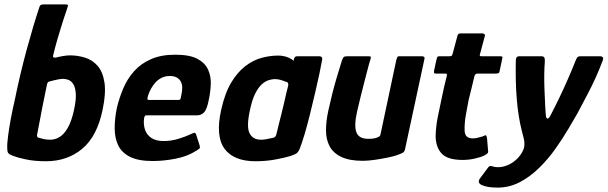

<svg xmlns="http://www.w3.org/2000/svg" viewBox="-20 -728 2766 874"><path d="M189 6Q137 6 97.5 -2.5Q58 -11 44 -17Q29 -22 22.5 -26.5Q16 -31 14.5 -37.5Q13 -44 13 -54Q12 -73 17 -111Q22 -149 30 -191.5Q38 -234 46 -267Q71 -390 101.5 -502Q132 -614 160 -698Q163 -705 168 -706.5Q173 -708 181 -708H275Q290 -708 289.5 -703.5Q289 -699 284 -684Q278 -667 271 -645.5Q264 -624 257 -601Q250 -578 243 -555Q236 -532 231 -512Q226 -492 222 -476Q220 -468 224.5 -466.5Q229 -465 235 -466Q245 -469 264.5 -472.5Q284 -476 298 -476Q334 -476 367.5 -465.5Q401 -455 424.5 -428Q448 -401 455.5 -352.5Q463 -304 447 -228Q422 -107 354 -50.5Q286 6 189 6ZM209 -92Q231 -92 251.5 -104.5Q272 -117 289 -147Q306 -177 317 -228Q327 -274 325 -302Q323 -330 314 -344.5Q305 -359 292.5 -364Q280 -369 268 -369Q259 -369 247 -367Q235 -365 224 -362Q213 -359 205 -357Q200 -356 198 -353.5Q196 -351 194 -344Q189 -320 183.5 -293Q178 -266 172 -236Q166 -206 160.5 -175.5Q155 -145 149 -116Q148 -110 149 -107Q150 -104 153 -102Q162 -99 176.5 -95.5Q191 -92 209 -92Z M512 -237Q523 -283 541.5 -326.5Q560 -370 591 -404.5Q622 -439 668 -459Q714 -479 777 -479Q843 -479 878 -460.5Q913 -442 927 -411.5Q941 -381 939.5 -344.5Q938 -308 930 -272Q922 -230 909 -216.5Q896 -203 877 -203H647Q641 -203 639.5 -200.5Q638 -198 636 -191Q632 -162 640 -138Q648 -114 669 -100Q690 -86 725 -86Q760 -86 793.5 -96.5Q827 -107 843 -115Q857 -122 864 -123.5Q871 -125 875 -109L888 -68Q892 -56 888 -52Q884 -48 872 -41Q833 -16 779 -5.5Q725 5 675 5Q610 5 572 -14Q534 -33 518 -66.5Q502 -100 502 -144Q502 -188 512 -237ZM805 -293Q810 -314 809.5 -330Q809 -346 802.5 -357.5Q796 -369 784 -375.5Q772 -382 753 -382Q732 -382 716 -374Q700 -366 688.5 -353.5Q677 -341 668.5 -326Q660 -311 655 -296Q650 -281 651 -277Q652 -273 656 -273Q690 -273 724 -273Q758 -273 791 -273Q799 -273 801 -276.5Q803 -280 805 -293Z M1143 6Q1044 6 1002 -51Q960 -108 987 -229Q1004 -305 1033 -353Q1062 -401 1098 -428Q1134 -455 1172 -465Q1210 -475 1246 -475Q1270 -475 1290 -467Q1310 -459 1316 -451L1319 -462Q1322 -469 1325.5 -470.5Q1329 -472 1336 -472H1433Q1447 -472 1447 -459Q1443 -436 1434.5 -395Q1426 -354 1414.5 -305.5Q1403 -257 1391 -208Q1379 -159 1366.5 -117Q1354 -75 1344 -50Q1339 -38 1332.5 -32Q1326 -26 1303 -18Q1281 -11 1236.5 -2.5Q1192 6 1143 6ZM1168 -92Q1179 -92 1190 -94Q1201 -96 1210 -98Q1219 -100 1224 -101Q1229 -102 1232.5 -105.5Q1236 -109 1238 -116Q1243 -138 1249 -161.5Q1255 -185 1261 -209Q1267 -233 1272.5 -256.5Q1278 -280 1282.5 -300.5Q1287 -321 1292 -339Q1293 -346 1291 -350Q1289 -354 1284 -355Q1274 -359 1260 -363.5Q1246 -368 1231 -368Q1219 -368 1203 -363Q1187 -358 1171.5 -344Q1156 -330 1142 -302.5Q1128 -275 1118 -228Q1101 -151 1116 -121.5Q1131 -92 1168 -92Z M1631 4Q1570 4 1533 -14Q1496 -32 1480 -63Q1464 -94 1464 -134.5Q1464 -175 1474 -222Q1482 -259 1492 -299Q1502 -339 1513.5 -377.5Q1525 -416 1535 -448Q1541 -466 1545.5 -469Q1550 -472 1564 -472H1645Q1659 -472 1665 -471.5Q1671 -471 1665 -453Q1663 -449 1656.5 -424Q1650 -399 1640.5 -362.5Q1631 -326 1621.5 -287.5Q1612 -249 1605 -218Q1591 -155 1602.5 -125.5Q1614 -96 1656 -96Q1661 -96 1670 -96.5Q1679 -97 1687.5 -99Q1696 -101 1703.5 -105Q1711 -109 1712 -116L1784 -455Q1786 -460 1788 -466Q1790 -472 1796 -472H1900Q1904 -472 1909 -470Q1914 -468 1912 -459L1824 -50Q1822 -38 1814 -33Q1806 -28 1782 -20Q1770 -16 1743.5 -10.5Q1717 -5 1686.5 -0.5Q1656 4 1631 4Z M2086 0Q2018 0 1991 -28.5Q1964 -57 1963 -108Q1964 -150 1972.5 -194Q1981 -238 1991 -283Q1997 -312 2002 -334Q2007 -356 2014 -383Q2017 -393 2007 -393H1966Q1958 -393 1956.5 -395Q1955 -397 1956 -407L1967 -457Q1970 -469 1972.5 -470.5Q1975 -472 1986 -472H2027Q2035 -472 2037.5 -476Q2040 -480 2042 -489L2062 -564Q2065 -576 2076 -576H2176Q2181 -576 2185 -572.5Q2189 -569 2187 -564L2167 -489Q2163 -477 2164 -474.5Q2165 -472 2171 -472H2255Q2265 -472 2266.5 -469.5Q2268 -467 2265 -455L2255 -408Q2254 -398 2250 -395.5Q2246 -393 2236 -393H2153Q2147 -393 2144 -389.5Q2141 -386 2139 -379Q2133 -353 2126.5 -326.5Q2120 -300 2113 -272Q2106 -237 2100 -201.5Q2094 -166 2095 -133Q2096 -114 2105.5 -106Q2115 -98 2133 -98Q2145 -98 2156.5 -101.5Q2168 -105 2177 -107Q2190 -114 2192.5 -111.5Q2195 -109 2197 -99L2202 -39Q2205 -27 2170 -14Q2157 -10 2142.5 -6.5Q2128 -3 2113.5 -1.5Q2099 0 2086 0Z M2245 126Q2218 126 2200 122.5Q2182 119 2170 113Q2152 102 2165 84L2200 37Q2208 25 2217 28Q2224 30 2230.5 31.5Q2237 33 2248 33Q2268 33 2289 24.5Q2310 16 2326 2Q2337 -7 2345.5 -18Q2354 -29 2360 -41Q2366 -53 2367 -65Q2368 -82 2365 -94.5Q2362 -107 2355 -134Q2348 -161 2342 -197Q2336 -233 2332.5 -275.5Q2329 -318 2328 -363Q2327 -408 2328 -452Q2328 -472 2344 -472H2444Q2454 -472 2457.5 -466.5Q2461 -461 2460 -446Q2458 -423 2457.5 -389.5Q2457 -356 2458.5 -320Q2460 -284 2461.5 -252Q2463 -220 2465 -201Q2466 -190 2471.5 -188.5Q2477 -187 2484 -199Q2504 -237 2524.5 -279.5Q2545 -322 2564.5 -366.5Q2584 -411 2601 -454Q2605 -464 2609 -468Q2613 -472 2624 -472H2710Q2732 -472 2723 -451Q2708 -411 2691.5 -374.5Q2675 -338 2654.5 -299Q2634 -260 2608 -211Q2592 -183 2566.5 -140Q2541 -97 2508.5 -51Q2476 -5 2435 35.5Q2394 76 2346.5 101Q2299 126 2245 126Z"/></svg>

Font: Glory Thin
Style: Bold Italic
Weight: 700
Italic angle: -12°
Version: Version 1.011